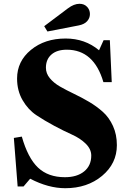

<svg xmlns="http://www.w3.org/2000/svg" viewBox="-20 -983 687 1012"><path d="M326 -780Q428 -780 502 -718L526 -771H559L569 -550H525Q475 -721 332 -721Q280 -721 251 -695.5Q222 -670 222 -626Q222 -596 242.5 -571Q263 -546 296 -527Q329 -508 369 -489Q409 -470 449 -446.5Q489 -423 522 -393.5Q555 -364 575.5 -319Q596 -274 596 -218Q596 -121 518 -56Q440 9 324 9Q235 9 139 -41L104 0H73L53 -256L95 -263Q127 -150 180.5 -99.5Q234 -49 322 -49Q386 -49 423.5 -79.5Q461 -110 461 -163Q461 -197 432 -225.5Q403 -254 359.5 -273.5Q316 -293 265.5 -320Q215 -347 171.5 -376Q128 -405 99 -455Q70 -505 70 -569Q70 -660 143 -720Q216 -780 326 -780ZM230 -817 213 -845 338 -939Q370 -963 399 -963Q424 -963 439 -947Q454 -931 454 -909Q454 -888 439.5 -871.5Q425 -855 395 -849Z"/></svg>

Font: Libre Caslon Text
Style: Bold
Weight: 700
Designer: Pablo Impallari, Rodrigo Fuenzalida
Foundry: Pablo Impallari, Rodrigo Fuenzalida
Version: Version 1.002